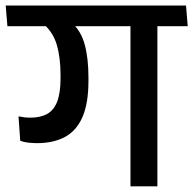

<svg xmlns="http://www.w3.org/2000/svg" viewBox="-40 -654 679 674"><path d="M512.5 -587.5H418V0H512.5ZM371.5 -562H619L613 -634.5H365.5ZM-14 -562H591L585 -634.5H-20ZM212.5 -573H109Q145.5 -543 159 -497.8Q172.5 -452.5 172.5 -391V-379.5Q172.5 -328 160.8 -297.5Q149 -267 125.5 -254Q102 -241 67.5 -241Q55.5 -241 45.2 -242.2Q35 -243.5 25 -245.5L31 -160Q42 -155.5 57.5 -153.5Q73 -151.5 89.5 -151.5Q148 -151.5 188.5 -173.5Q229 -195.5 249.8 -243.8Q270.5 -292 270.5 -370V-382Q270.5 -449 257.5 -497.2Q244.5 -545.5 212.5 -573Z"/></svg>

Font: Anek Devanagari Medium Medium
Style: Regular
Weight: 500
Version: Version 1.003